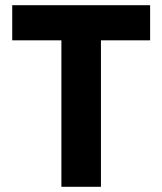

<svg xmlns="http://www.w3.org/2000/svg" viewBox="-20 -718 624 738"><path d="M368 -563V0H216V-563H27V-698H557V-563Z"/></svg>

Font: Aneliza ExtraBold
Style: Regular
Weight: 800
Designer: Mike Abbink, Paul van der Laan, Pieter van Rosmalen
Foundry: Bold Monday
Version: Version 3.001;September 8, 2019;FontCreator 11.5.0.2425 64-b